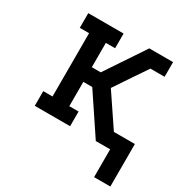

<svg xmlns="http://www.w3.org/2000/svg" viewBox="-159 -661 919 951"><g transform="rotate(30 300.0 -185.5)"><path d="M600 159H507V0H425L276 -223H225V-84H278V0H76V-84H129V-446H76V-530H278V-446H225V-307H276L425 -530H561V-446H480L423 -362L358 -265L480 -84H600Z"/></g></svg>

Font: Iosevka Curly Slab MdEx
Style: Regular
Weight: 500
Width: 7
Monospace: yes
Designer: Belleve Invis
Foundry: Belleve Invis
Version: Version 11.1.0; ttfautohint (v1.8.3)